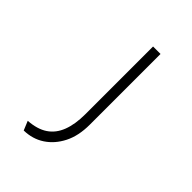

<svg xmlns="http://www.w3.org/2000/svg" viewBox="-209 -618 910 910"><g transform="rotate(45 246.0 -162.5)"><path d="M119 195 100 149Q160 145 197.5 120Q235 95 253 48Q271 1 271 -66V-520H321V-46Q321 29 294 82Q267 135 222 164.5Q177 194 119 195Z"/></g></svg>

Font: Lexend Peta ExtraLight
Style: Regular
Weight: 250
Version: Version 1.007